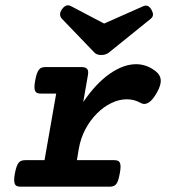

<svg xmlns="http://www.w3.org/2000/svg" viewBox="-20 -704 640 724"><path d="M520.5 -680.7Q539.6 -689 551.8 -666Q557.1 -656.2 556.9 -648.2Q556.6 -640.1 547.9 -632.8L390.1 -505.4Q378.4 -496.6 361.8 -496.6Q345.2 -496.6 336.4 -505.4L213.9 -632.8Q199.7 -647.9 212.9 -668Q219.2 -677.7 228 -682.1Q236.8 -686.5 248 -680.7L372.6 -615.2ZM286.1 -451.2Q302.7 -451.2 308.6 -444.1Q314.5 -437 311.5 -420.4L293.9 -319.3Q342.3 -390.1 394 -426Q445.8 -461.9 493.2 -461.9Q533.7 -461.9 567.9 -434.6Q585 -420.9 586.2 -402.1Q587.4 -383.3 572.3 -356Q555.7 -326.2 540 -316.9Q524.4 -307.6 510.3 -315.9Q486.3 -329.6 458.5 -329.6Q429.2 -329.6 399.9 -315.4Q370.6 -301.3 345.5 -276.1Q320.3 -251 302 -216.6Q283.7 -182.1 276.9 -141.6L270 -100.1H410.2Q418.5 -100.1 423.8 -98.1Q429.2 -96.2 431.9 -90.6Q434.6 -85 434.6 -75.2Q434.6 -65.4 431.6 -49.8Q428.7 -34.2 425.5 -24.4Q422.4 -14.6 417.7 -9.3Q413.1 -3.9 407 -2Q400.9 0 392.6 0H58.6Q50.3 0 44.7 -2Q39.1 -3.9 36.4 -9.3Q33.7 -14.6 33.4 -24.4Q33.2 -34.2 36.1 -49.8Q39.1 -65.4 42.5 -75.2Q45.9 -85 50.5 -90.6Q55.2 -96.2 61.5 -98.1Q67.9 -100.1 76.2 -100.1H147.9L191.9 -351.1H134.8Q126.5 -351.1 121.1 -353Q115.7 -355 112.8 -360.4Q109.9 -365.7 109.9 -375.5Q109.9 -385.3 112.8 -400.9Q115.7 -416.5 119.1 -426.3Q122.6 -436 127.2 -441.7Q131.8 -447.3 137.9 -449.2Q144 -451.2 152.3 -451.2Z"/></svg>

Font: Courier Prime
Style: Bold Italic
Weight: 700
Monospace: yes
Designer: Alan Dague-Greene
Foundry: Quote-Unquote Apps
Version: Version 1.202